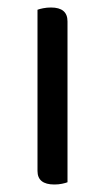

<svg xmlns="http://www.w3.org/2000/svg" viewBox="-20 -487 281 512"><path d="M125 5Q80 5 80 -31V-461Q85 -463 95 -465Q105 -467 116 -467Q160 -467 160 -430V-1Q155 1 145.5 3Q136 5 125 5Z"/></svg>

Font: Baloo Chettan 2
Style: Regular
Weight: 400
Designer: Maithili Shingre, Unnati Kotecha and Ek Type
Foundry: Ek Type
Version: Version 1.640;hotconv 1.0.111;makeotfexe 2.5.65597; ttfautoh